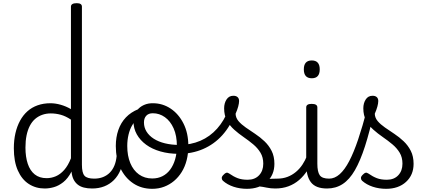

<svg xmlns="http://www.w3.org/2000/svg" viewBox="-20 -1168 2695 1207"><path d="M261 17Q205 17 161 -11.5Q117 -40 92 -96.5Q67 -153 67 -236Q67 -287 77 -330.5Q87 -374 106 -409Q125 -444 152.5 -468.5Q180 -493 216.5 -506Q253 -519 297 -519Q328 -519 361.5 -509.5Q395 -500 426 -482V-1126Q426 -1137 435 -1142.5Q444 -1148 462 -1148Q479 -1148 487 -1142.5Q495 -1137 495 -1126V-132Q495 -82 511 -63.5Q527 -45 573 -45Q583 -45 588 -35.5Q593 -26 592 -14Q591 -2 583.5 7.5Q576 17 560 17Q530 17 507 11Q484 5 468 -8Q452 -21 442.5 -40Q433 -59 430 -85V-90Q407 -46 378 -23Q349 0 319 8.5Q289 17 261 17ZM273 -48Q303 -48 331 -60Q359 -72 383.5 -99.5Q408 -127 426 -173V-416Q393 -438 362 -446.5Q331 -455 299 -455Q270 -455 245 -446Q220 -437 200.5 -420Q181 -403 167.5 -377Q154 -351 147 -317Q140 -283 140 -240Q140 -182 154.5 -138.5Q169 -95 198.5 -71.5Q228 -48 273 -48Z M559 17Q547 17 541 7.5Q535 -2 536 -14Q537 -26 546 -35.5Q555 -45 572 -45Q603 -45 628 -55Q653 -65 671 -83.5Q689 -102 699.5 -128Q710 -154 713 -186Q714 -199 725 -203.5Q736 -208 746.5 -203.5Q757 -199 756 -186Q753 -137 737.5 -99.5Q722 -62 696 -36Q670 -10 635.5 3.5Q601 17 559 17Z M937 19Q869 19 817.5 -15.5Q766 -50 737 -110.5Q708 -171 708 -250Q708 -305 724 -351Q740 -397 771.5 -430Q803 -463 849 -481.5Q895 -500 955 -500Q966 -500 969 -490.5Q972 -481 968 -472Q964 -463 954 -463Q922 -463 895 -453Q868 -443 847 -424.5Q826 -406 811 -380.5Q796 -355 788 -321.5Q780 -288 780 -250Q780 -189 799 -143Q818 -97 853.5 -71.5Q889 -46 937 -46Q973 -46 1001.5 -60.5Q1030 -75 1050 -102Q1070 -129 1081 -166.5Q1092 -204 1092 -250Q1092 -315 1071.5 -361Q1051 -407 1016.5 -431.5Q982 -456 941 -456Q925 -456 917.5 -465.5Q910 -475 910 -487.5Q910 -500 917.5 -509.5Q925 -519 941 -519Q1002 -519 1052.5 -485.5Q1103 -452 1133.5 -391.5Q1164 -331 1164 -250Q1164 -203 1153.5 -161.5Q1143 -120 1122.5 -87Q1102 -54 1074 -30.5Q1046 -7 1011.5 6Q977 19 937 19Z M1103 -201Q1041 -201 988.5 -216Q936 -231 898.5 -258.5Q861 -286 840 -323.5Q819 -361 819 -407Q819 -431 828 -451.5Q837 -472 853 -487Q869 -502 891 -510.5Q913 -519 939 -519Q955 -519 963 -509.5Q971 -500 971 -487.5Q971 -475 963 -465.5Q955 -456 940 -456Q914 -456 899.5 -440.5Q885 -425 885 -398Q885 -367 901 -341Q917 -315 946.5 -296Q976 -277 1017 -267Q1058 -257 1106 -257Q1179 -257 1239.5 -283Q1300 -309 1345 -359.5Q1390 -410 1416 -480Q1421 -494 1433 -491.5Q1445 -489 1454.5 -478.5Q1464 -468 1459 -456Q1429 -375 1377.5 -318Q1326 -261 1256.5 -231Q1187 -201 1103 -201Z M1710 17Q1682 17 1656.5 11.5Q1631 6 1607 3.5Q1583 1 1556 12L1577 -14Q1613 -30 1637.5 -36.5Q1662 -43 1682 -44Q1702 -45 1723 -45Q1732 -45 1735 -35.5Q1738 -26 1735.5 -14Q1733 -2 1726 7.5Q1719 17 1710 17ZM1532 19Q1488 19 1448.5 6Q1409 -7 1381 -32Q1374 -39 1374 -49Q1374 -59 1386 -70Q1395 -80 1403 -82Q1411 -84 1421 -77Q1448 -58 1474 -48Q1500 -38 1537 -38Q1582 -38 1608.5 -66Q1635 -94 1635 -139Q1635 -179 1617.5 -208Q1600 -237 1572 -260.5Q1544 -284 1512 -306Q1480 -328 1452 -353Q1424 -378 1406.5 -410.5Q1389 -443 1389 -487Q1389 -519 1404 -542.5Q1419 -566 1447 -566Q1464 -566 1473.5 -557.5Q1483 -549 1483 -533Q1483 -519 1477.5 -498.5Q1472 -478 1461 -453Q1462 -427 1479.5 -406.5Q1497 -386 1525 -366.5Q1553 -347 1584 -326.5Q1615 -306 1642.5 -280Q1670 -254 1687.5 -219.5Q1705 -185 1705 -138Q1705 -68 1657.5 -24.5Q1610 19 1532 19Z M1710 17Q1698 17 1692 7.5Q1686 -2 1687 -14Q1688 -26 1697 -35.5Q1706 -45 1723 -45Q1758 -45 1787 -56Q1816 -67 1840 -87Q1864 -107 1881.5 -133.5Q1899 -160 1910 -189Q1915 -202 1925 -201Q1935 -200 1942.5 -191Q1950 -182 1947 -172Q1934 -131 1912 -96.5Q1890 -62 1860.5 -36.5Q1831 -11 1793.5 3Q1756 17 1710 17Z M2036 17Q2000 17 1974.5 7Q1949 -3 1934 -23Q1919 -43 1912 -72Q1905 -101 1905 -139V-493Q1905 -504 1913.5 -509.5Q1922 -515 1939 -515Q1957 -515 1966 -509.5Q1975 -504 1975 -493V-139Q1975 -88 1990 -66.5Q2005 -45 2049 -45Q2060 -45 2066 -35.5Q2072 -26 2071 -14Q2070 -2 2061.5 7.5Q2053 17 2036 17ZM1940 -676Q1915 -676 1902.5 -690Q1890 -704 1890 -732Q1890 -760 1902.5 -774Q1915 -788 1940 -788Q1965 -788 1977.5 -774Q1990 -760 1990 -732Q1990 -704 1977.5 -690Q1965 -676 1940 -676Z M2036 17Q2021 17 2015 7.5Q2009 -2 2011.5 -14Q2014 -26 2023.5 -35.5Q2033 -45 2049 -45Q2084 -45 2115.5 -73Q2147 -101 2175.5 -155.5Q2204 -210 2231.5 -291.5Q2259 -373 2287 -480Q2291 -492 2303 -493.5Q2315 -495 2325 -488.5Q2335 -482 2332 -468Q2304 -340 2274.5 -248.5Q2245 -157 2211 -98Q2177 -39 2134 -11Q2091 17 2036 17Z M2407 19Q2363 19 2323.5 6Q2284 -7 2256 -32Q2249 -39 2249 -49Q2249 -59 2261 -70Q2270 -80 2278 -82Q2286 -84 2296 -77Q2323 -58 2349 -48Q2375 -38 2412 -38Q2457 -38 2483.5 -66Q2510 -94 2510 -139Q2510 -179 2492.5 -208Q2475 -237 2447 -260.5Q2419 -284 2387 -306Q2355 -328 2327 -353Q2299 -378 2281.5 -410.5Q2264 -443 2264 -487Q2264 -519 2279 -542.5Q2294 -566 2322 -566Q2339 -566 2348.5 -557.5Q2358 -549 2358 -533Q2358 -519 2352.5 -498.5Q2347 -478 2336 -453Q2337 -427 2354.5 -406.5Q2372 -386 2400 -366.5Q2428 -347 2459 -326.5Q2490 -306 2517.5 -280Q2545 -254 2562.5 -219.5Q2580 -185 2580 -138Q2580 -68 2532.5 -24.5Q2485 19 2407 19Z"/></svg>

Font: Playwrite CL Light
Style: Regular
Weight: 300
Designer: Veronika Burian, José Scaglione
Foundry: TypeTogether
Version: Version 1.002